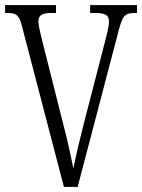

<svg xmlns="http://www.w3.org/2000/svg" viewBox="-20 -734 558 754"><path d="M66 -632 231 0H285L447 -618C462 -674 472 -683 510 -683H518V-714H334V-683H355C397 -683 408 -672 408 -649C408 -629 398 -593 393 -573L310 -252C290 -174 280 -130 268 -73C257 -127 247 -175 227 -252L145 -577C140 -597 131 -632 131 -650C131 -671 141 -683 181 -683H200V-714H0V-683H9C44 -683 55 -675 66 -632Z"/></svg>

Font: Noto Serif Armenian ExtraCondensed Light
Style: Regular
Weight: 300
Width: 2
Designer: Monotype Design Team
Foundry: Monotype Imaging Inc.
Version: Version 2.008